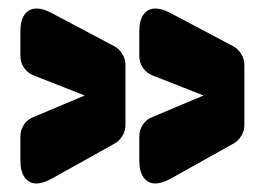

<svg xmlns="http://www.w3.org/2000/svg" viewBox="-20 -592 618 455"><path d="M28.3 -212.4V-268.6Q28.3 -283.7 36.6 -296.4Q44.9 -309.1 59.1 -314.5L180.7 -365.7L60.1 -413.1Q45.9 -418.5 37.1 -431.2Q28.3 -443.8 28.3 -459.5V-517.6Q28.3 -543.9 38.6 -557.9Q48.8 -571.8 66.9 -571.8Q82 -571.8 101.6 -561.5L251 -482.4Q262.7 -476.1 270 -463.9Q277.3 -451.7 277.3 -438V-295.4Q277.3 -282.2 270.3 -270.3Q263.2 -258.3 252 -252L102.5 -168.5Q81.5 -157.2 66.4 -157.2Q48.8 -157.2 38.6 -171.4Q28.3 -185.5 28.3 -212.4ZM310.1 -212.4V-268.6Q310.1 -283.7 318.4 -296.4Q326.7 -309.1 340.8 -314.5L462.4 -365.7L341.8 -413.1Q327.6 -418.5 318.8 -431.2Q310.1 -443.8 310.1 -459.5V-517.6Q310.1 -543.9 320.3 -557.9Q330.6 -571.8 348.6 -571.8Q363.8 -571.8 383.3 -561.5L532.7 -482.4Q544.4 -476.1 551.8 -463.9Q559.1 -451.7 559.1 -438V-295.4Q559.1 -282.2 552 -270.3Q544.9 -258.3 533.7 -252L384.3 -168.5Q363.3 -157.2 348.1 -157.2Q330.6 -157.2 320.3 -171.4Q310.1 -185.5 310.1 -212.4Z"/></svg>

Font: Fz Anton Round
Style: Regular
Weight: 400
Designer: Vernon Adams
Foundry: Vernon Adams
Version: Version 2.0 Mod + VH boi FontZin